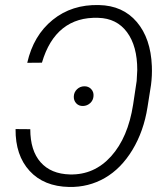

<svg xmlns="http://www.w3.org/2000/svg" viewBox="-20 -741 675 771"><path d="M101.6 -222.2Q101.6 -136.2 143.1 -89.4Q184.6 -42.5 260.7 -40.5Q358.4 -38.1 426.3 -113.5Q494.1 -189 514.6 -321.3L528.8 -416L531.2 -460Q531.2 -556.2 490 -611.8Q448.7 -667.5 374.5 -669.4Q289.6 -672.4 232.4 -627Q175.3 -581.5 148.4 -489.3L89.4 -488.8Q114.3 -598.6 191.4 -661.1Q268.6 -723.6 377.4 -720.7Q473.1 -718.8 529.3 -652.8Q585.4 -586.9 589.8 -475.6Q591.3 -437.5 586.4 -399.9L572.3 -310.5Q557.1 -213.9 511.7 -138.9Q466.3 -64 401.1 -26.4Q335.9 11.2 257.8 9.8Q156.2 7.8 98.9 -54.7Q41.5 -117.2 42.5 -222.7ZM313.5 -315.4Q296.4 -314.9 285.9 -326.4Q275.4 -337.9 276.4 -354.5Q277.3 -371.1 289.3 -382.6Q301.3 -394 317.9 -394.5Q335 -395 345.9 -383.5Q356.9 -372.1 355.5 -355Q354.5 -338.4 342.3 -327.1Q330.1 -315.9 313.5 -315.4Z"/></svg>

Font: Roboto Light
Style: Italic
Weight: 300
Italic angle: -12°
Designer: Google
Version: Version 2.134; 2016; ttfautohint (v1.6)